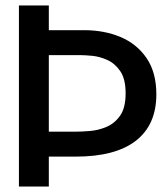

<svg xmlns="http://www.w3.org/2000/svg" viewBox="-20 -680 610 700"><path d="M49 0V-660H158V-570H287Q360 -570 419.5 -545Q479 -520 514.5 -468Q550 -416 550 -336Q550 -225 475.5 -167Q401 -109 256 -109H158V0ZM274 -479H158V-200H257Q278 -200 308.5 -202.5Q339 -205 368.5 -217.5Q398 -230 418 -258.5Q438 -287 438 -340Q438 -392 418.5 -420.5Q399 -449 371 -461.5Q343 -474 316 -476.5Q289 -479 274 -479Z"/></svg>

Font: Bricolage Grotesque 96pt Medium
Style: Regular
Weight: 500
Designer: Mathieu Triay
Foundry: Atelier Triay
Version: Version 1.001; ttfautohint (v1.8.4.7-5d5b);gftools[0.9.33.de